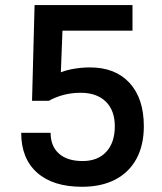

<svg xmlns="http://www.w3.org/2000/svg" viewBox="-20 -713 626 743"><path d="M297.4 9.8Q185.1 9.8 123.5 -44.9Q62 -99.6 62 -199.2H175.8Q175.8 -147.5 208 -118.7Q240.2 -89.8 299.8 -89.8Q358.4 -89.8 391.4 -125.7Q424.3 -161.6 424.3 -224.6Q424.3 -285.6 389.4 -319.8Q354.5 -354 291.5 -354Q225.6 -354 168.5 -322.8L182.1 -417.5Q216.8 -437 253.9 -444.6Q291 -452.1 328.1 -452.1Q426.3 -452.1 481.4 -392.1Q536.6 -332 536.6 -224.6Q536.6 -151.4 508.1 -98.6Q479.5 -45.9 426 -18.1Q372.6 9.8 297.4 9.8ZM104 -322.8 113.8 -693.4H225.6L213.9 -392.6L168.5 -322.8ZM163.1 -594.2 154.3 -693.4H492.7V-594.2Z"/></svg>

Font: Cascadia Mono Medium
Style: Regular
Weight: 500
Monospace: yes
Designer: Aaron Bell
Foundry: Saja Typeworks
Version: Version 2407.024